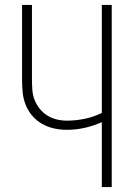

<svg xmlns="http://www.w3.org/2000/svg" viewBox="-20 -755 540 775"><path d="M391 0V-262Q358 -247 322 -239Q286 -231 250 -231Q224 -231 198.5 -236.5Q173 -242 150 -255Q127 -268 110 -288Q93 -308 83.5 -332Q74 -356 71.5 -382Q69 -408 69 -434V-735H109V-434Q109 -413 110.5 -392Q112 -371 119.5 -352Q127 -333 140 -316.5Q153 -300 170.5 -289Q188 -278 208.5 -273Q229 -268 250 -268Q286 -268 322 -275.5Q358 -283 391 -299V-735H431V0Z"/></svg>

Font: Iosevka Extralight
Style: Regular
Weight: 200
Monospace: yes
Designer: Belleve Invis
Foundry: Belleve Invis
Version: Version 32.0.1; ttfautohint (v1.8.4)